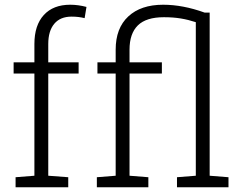

<svg xmlns="http://www.w3.org/2000/svg" viewBox="-20 -792 1040 812"><path d="M45.9 0V-42.5L125.5 -48.8V-481H37.6V-528.3H125.5V-606Q125.5 -685.1 165.3 -728.5Q205.1 -772 276.9 -772Q310.5 -772 345.7 -762.7L337.9 -715.3Q325.7 -718.3 312.3 -720Q298.8 -721.7 282.7 -721.7Q234.9 -721.7 209.5 -691.4Q184.1 -661.1 184.1 -606V-528.3H312.5V-481H184.1V-48.8L268.6 -42.5V0ZM389.6 0V-42.5L469.2 -48.8V-481H392.1V-528.3H469.2V-582Q469.2 -672.9 522.5 -722.4Q575.7 -772 669.9 -772Q753.4 -772 845.2 -738.8H866.7V-48.8L946.3 -42.5V0H728.5V-42.5L808.1 -48.8V-698.2Q776.9 -708.5 744.6 -713.9Q712.4 -719.2 673.3 -719.2Q598.1 -719.2 563 -684.6Q527.8 -649.9 527.8 -582V-528.3H664.6V-481H527.8V-48.8L607.4 -42.5V0Z"/></svg>

Font: Roboto Slab Light
Style: Regular
Weight: 300
Designer: Google
Version: Version 2.000; ttfautohint (v1.8.1.43-b0c9)